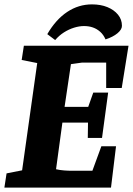

<svg xmlns="http://www.w3.org/2000/svg" viewBox="-33 -857 607 877"><path d="M387 -837Q427 -837 457.5 -824.5Q488 -812 506 -790Q524 -768 524 -739Q524 -722 503.5 -705Q483 -688 449 -677Q440 -698 425 -711.5Q410 -725 391.5 -731.5Q373 -738 351 -738Q329 -738 305 -730.5Q281 -723 259 -709Q237 -695 219 -674L183 -701Q222 -768 274 -802.5Q326 -837 387 -837ZM-13 0 -3 -65 68 -79 137 -569 66 -583 76 -648H554L523 -455H452V-571H341L291 -564L262 -369H370L393 -434H461L433 -227H368L369 -297H252L223 -84Q240 -80 259.5 -78.5Q279 -77 298 -77H389L430 -189H497L474 0Z"/></svg>

Font: Faustina Light ExtraBold
Style: Italic
Weight: 800
Italic angle: -8°
Version: Version 1.200